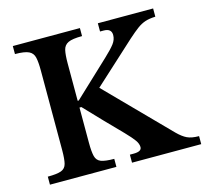

<svg xmlns="http://www.w3.org/2000/svg" viewBox="-97 -768 948 879"><g transform="rotate(-15 377.5 -328.5)"><path d="M350 0H35V-38Q79 -38 99 -45.5Q119 -53 124.5 -74.5Q130 -96 130 -139V-516Q130 -555 125 -577.5Q120 -600 100 -609.5Q80 -619 35 -619V-657H353V-619Q307 -619 287 -609.5Q267 -600 262 -577.5Q257 -555 257 -516V-338H262L430 -496Q462 -526 477 -545.5Q492 -565 492 -587Q492 -618 455 -618H438V-657H700V-618Q671 -617 651.5 -610.5Q632 -604 613 -590Q594 -576 566 -551L368 -370L651 -82Q675 -58 696 -48Q717 -38 752 -38V0H424V-38H442Q480 -38 480 -59Q480 -75 467.5 -92.5Q455 -110 426.5 -139.5Q398 -169 349 -219L266 -306H257V-139Q257 -97 262.5 -75Q268 -53 288 -45.5Q308 -38 350 -38Z"/></g></svg>

Font: STIX Two Text SemiBold
Style: Regular
Weight: 600
Designer: Ross Mills, John Hudson & Paul Hanslow, Tiro Typeworks Ltd; with prior portions MicroPress Inc., and Coen Hoffman.
Foundry: Tiro Typeworks Ltd
Version: Version 2.13 b171